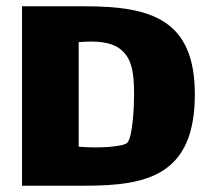

<svg xmlns="http://www.w3.org/2000/svg" viewBox="-20 -590 669 610"><path d="M250 -570H50V0H250C446 0 599 -32 599 -290C599 -527 462 -570 250 -570ZM384 -136C372 -124 294 -118 230 -124V-456C243 -457 254 -458 269 -458C319 -458 352 -447 372 -425C399 -398 406 -357 406 -290C406 -254 402 -154 384 -136Z"/></svg>

Font: FilmFarsi Display
Style: Regular
Weight: 400
Designer: Borna Izadpanah
Foundry: Borna Izadpanah
Version: Version 1.000;PS 001.000;hotconv 1.0.88;makeotf.lib2.5.64775